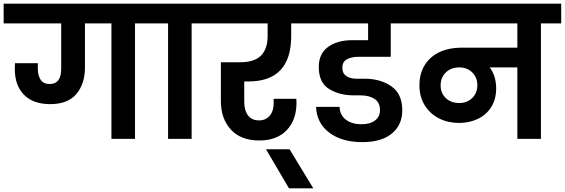

<svg xmlns="http://www.w3.org/2000/svg" viewBox="-41 -760 3092 1051"><path d="M809 -740V-632H698V0H569V-632H424V-390Q424 -301 377 -245.5Q330 -190 234 -190Q141 -190 90.5 -241Q40 -292 40 -383Q40 -404 41 -414H166V-383Q166 -347 181.5 -323.5Q197 -300 231 -300Q294 -300 294 -384V-632H-21V-740Z M879 0V-632H768V-740H1119V-632H1008V0Z M1296 -314V-201Q1296 -156 1316.5 -128.5Q1337 -101 1377 -101Q1414 -101 1435.5 -126.5Q1457 -152 1457 -194V-219H1581Q1582 -210 1582 -198Q1582 -103 1528 -47Q1474 9 1379 9Q1277 9 1222.5 -51Q1168 -111 1168 -207V-419H1271Q1351 -419 1387.5 -455.5Q1424 -492 1424 -563V-632H1077V-740H1651V-632H1553V-563Q1553 -314 1318 -314Z M1541 271 1415 57H1544L1674 271Z M1920 -449Q1883 -449 1858 -435.5Q1833 -422 1833 -389Q1833 -358 1855 -343.5Q1877 -329 1911 -329H1956Q2042 -329 2101.5 -287.5Q2161 -246 2161 -156Q2161 -76 2104 -29Q2047 18 1942 18Q1831 18 1762 -33.5Q1693 -85 1689 -175H1818Q1819 -131 1851.5 -105.5Q1884 -80 1938 -80Q1986 -80 2012.5 -101Q2039 -122 2039 -157Q2039 -199 2009.5 -218.5Q1980 -238 1932 -238H1895Q1818 -238 1761 -272.5Q1704 -307 1704 -393Q1704 -467 1755.5 -503.5Q1807 -540 1886 -540H1974V-632H1610V-740H2220V-632H2098V-449Z M3031 -632H2920V0H2791V-391H2640Q2675 -343 2675 -276Q2675 -217 2648 -174Q2621 -131 2574.5 -109Q2528 -87 2471 -87Q2411 -87 2362 -112Q2313 -137 2284 -183.5Q2255 -230 2255 -293Q2255 -359 2285 -405.5Q2315 -452 2366.5 -475.5Q2418 -499 2482 -499H2791V-632H2179V-740H3031ZM2473 -196Q2516 -196 2544 -223.5Q2572 -251 2572 -294Q2572 -336 2544 -363.5Q2516 -391 2473 -391Q2428 -391 2399.5 -363.5Q2371 -336 2371 -293Q2371 -250 2399.5 -223Q2428 -196 2473 -196Z"/></svg>

Font: Fz Poppins SemBd
Style: Regular
Weight: 600
Designer: Ninad Kale (Devanagari), Jonny Pinhorn (Latin)
Foundry: Indian Type Foundry
Version: Vit hóa bi Vntype.Com & FontZin.Com